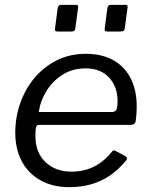

<svg xmlns="http://www.w3.org/2000/svg" viewBox="-20 -762 621 792"><path d="M302 -730 291 -647Q290 -638 286 -635Q282 -632 272 -632H219Q210 -632 208 -635Q206 -638 207 -645L218 -729Q221 -742 232 -742H293Q305 -742 302 -730ZM506 -730 495 -647Q494 -638 490 -635Q486 -632 476 -632H424Q415 -632 413 -635Q411 -638 412 -645L423 -729Q426 -742 436 -742H498Q509 -742 506 -730ZM265 10Q198 10 147.5 -18Q97 -46 70 -96.5Q43 -147 43 -215Q43 -277 63 -335Q83 -393 121 -439Q159 -485 213 -512.5Q267 -540 334 -540Q399 -540 446 -514.5Q493 -489 518.5 -440Q544 -391 544 -322Q544 -308 543 -293.5Q542 -279 540 -264Q539 -256 534 -251.5Q529 -247 519 -247H140Q132 -247 129 -237.5Q126 -228 126 -202Q126 -133 167.5 -93.5Q209 -54 274 -54Q327 -54 368.5 -75Q410 -96 443 -138Q447 -142 451 -141.5Q455 -141 458 -139L497 -118Q508 -112 501 -101Q468 -61 432 -37Q396 -13 355 -1.5Q314 10 265 10ZM443 -300Q453 -300 459 -308Q465 -316 465 -345Q465 -404 430 -442Q395 -480 333 -480Q280 -480 238.5 -454Q197 -428 171.5 -386.5Q146 -345 140 -300Z"/></svg>

Font: Libre Franklin
Style: Italic
Weight: 400
Italic angle: -8°
Designer: Pablo Impallari, Rodrigo Fuenzalida, Nhung Nguyen
Foundry: Impallari Type
Version: Version 3.000